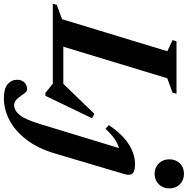

<svg xmlns="http://www.w3.org/2000/svg" viewBox="-37 -742 1016 1040"><g transform="rotate(90 471.0 -222.0)"><path d="M375 -620 204 -57H405L567.5 -225L591.5 -212.5L470 40H454L404.5 0H-29L-22.5 -21.5L55 -50L228.5 -620.5L168 -648.5L174.5 -670H459L452.5 -648.5ZM814 -631Q814 -666.5 836.2 -688.5Q858.5 -710.5 892.5 -710.5Q926.5 -710.5 949 -688.5Q971.5 -666.5 971.5 -631Q971.5 -596.5 949 -574Q926.5 -551.5 892.5 -551.5Q858.5 -551.5 836.2 -574Q814 -596.5 814 -631ZM782.5 -12Q755 80.5 707.8 142.2Q660.5 204 602.2 234.5Q544 265 483.5 265Q431 265 407 244.5Q383 224 383 192.5Q383 169 397.5 154Q412 139 436.5 139Q442.5 139 450 146.2Q457.5 153.5 470.5 173Q484 193 496.2 201.2Q508.5 209.5 519.5 209.5Q549.5 209.5 574 179.2Q598.5 149 623.5 67L753 -358Q727 -351.5 701.8 -333.5Q676.5 -315.5 648.5 -285.5L628.5 -303.5Q680 -379 733.5 -412.2Q787 -445.5 840 -445.5Q878 -445.5 890.5 -432.2Q903 -419 894.5 -389.5Z"/></g></svg>

Font: Newsreader Text
Style: Bold Italic
Weight: 700
Italic angle: -17°
Designer: Hugues Gentile
Foundry: Production Type
Version: Version 1.001